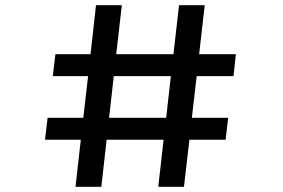

<svg xmlns="http://www.w3.org/2000/svg" viewBox="-20 -720 1090 740"><path d="M163.5 -266H301L319.5 -426.5H183.5L193.5 -511H329L350 -700H449.5L428 -511H648.5L670 -700H769L747.5 -511H889L880 -426.5H738L719.5 -266H859.5L849.5 -181.5H710L689 0H590L610.5 -181.5H391L370.5 0H271L291.5 -181.5H153.5ZM400.5 -266H620.5L638.5 -426.5H418.5Z"/></svg>

Font: League Mono Extended
Style: Regular
Weight: 400
Width: 9
Designer: Tyler Finck
Foundry: The League of Moveable Type / Tyler Finck
Version: Version 2.210